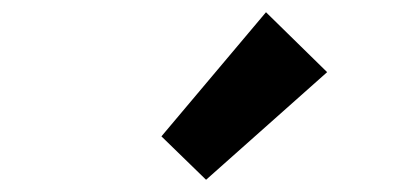

<svg xmlns="http://www.w3.org/2000/svg" viewBox="-20 -944 666 314"><path d="M244 -721 415 -924 515 -826 317 -650Z"/></svg>

Font: Kinto Sans
Style: Bold
Weight: 700
Designer: Authors: Ryoko NISHIZUKA  (kana & ideographs); Paul D. Hunt (Latin, Greek & Cyrillic); Wenlong ZHANG  (bopomofo); Sandol
Foundry: Adobe Systems Incorporated, ookami Inc.
Version: Version 0.001